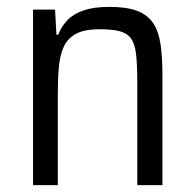

<svg xmlns="http://www.w3.org/2000/svg" viewBox="-20 -538 566 558"><path d="M76 0V-510H140L144 -437H149Q159 -462 176.5 -480Q194 -498 223.5 -508Q253 -518 298 -518Q348 -518 378.5 -506.5Q409 -495 425 -471Q441 -447 446.5 -410Q452 -373 452 -321V0H379V-297Q379 -349 375.5 -380Q372 -411 360.5 -426.5Q349 -442 327 -447.5Q305 -453 269 -453Q225 -453 200.5 -439.5Q176 -426 165 -401.5Q154 -377 151 -342.5Q148 -308 148 -264V0Z"/></svg>

Font: Saira SemiCondensed
Style: Regular
Weight: 400
Width: 4
Designer: Hector Gatti with collaboration of the Omnibus-Type team
Foundry: Omnibus-Type
Version: Version 1.101